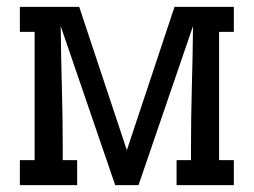

<svg xmlns="http://www.w3.org/2000/svg" viewBox="-20 -540 740 560"><path d="M38 0V-73H81V-447H38V-520H211L350 -102L489 -520H662V-447H619V-73H662V0H495V-73H537V-104Q537 -194 539.5 -284Q542 -374 543 -464L384 0H316L157 -464Q158 -374 160.5 -284Q163 -194 163 -104V-73H205V0Z"/></svg>

Font: Iosevka Etoile
Style: Regular
Weight: 400
Designer: Belleve Invis
Foundry: Belleve Invis
Version: Version 33.2.4